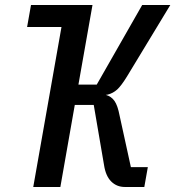

<svg xmlns="http://www.w3.org/2000/svg" viewBox="-20 -745 698 765"><path d="M88 -637.5 103.5 -725H348.5L292.5 -408H365.5L546.5 -725H658.5L485.5 -439.5Q463 -403 446.8 -388.2Q430.5 -373.5 409 -368L401.5 -367Q423.5 -361 436.2 -342.8Q449 -324.5 456.5 -284.5L501.5 -79H569L555 0H477.5Q445 0 423 -22Q401 -44 394.5 -87.5L353.5 -327H278L220.5 0H112.5L225 -637.5Z"/></svg>

Font: JuliaMono MediumItalic
Style: Regular
Weight: 500
Italic angle: -9°
Monospace: yes
Designer: cormullion
Foundry: corm
Version: Version 0.049; ttfautohint (v1.8.4)